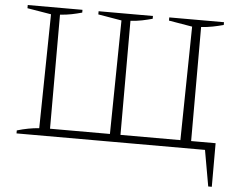

<svg xmlns="http://www.w3.org/2000/svg" viewBox="-56 -712 1197 961"><g transform="rotate(5 543.0 -232.0)"><path d="M919 -38H1042V181H1024L992 0H45V-15Q102 -32 156 -36L165 -609L45 -629V-645H320V-631Q295 -624 268 -618.5Q241 -613 210 -611V-38H511L519 -609L401 -629V-645H674V-631Q649 -624 622 -618.5Q595 -613 564 -611V-38H865L874 -609L756 -629V-645H1031V-631Q1005 -624 977.5 -618.5Q950 -613 919 -611Z"/></g></svg>

Font: Piazzolla ExtraLight
Style: Regular
Weight: 200
Designer: Juan Pablo del Peral
Foundry: Huerta Tipografica
Version: Version 1.330